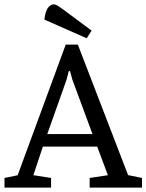

<svg xmlns="http://www.w3.org/2000/svg" viewBox="-31 -856 667 876"><path d="M-10.5 0V-44.1L49.5 -56.4L268.9 -652.6H324.1L553.4 -57.1L616.8 -44.1V0H378.1V-44.1L461.3 -56.6L412.4 -187.2H164.6L121.2 -56.7L202 -44.1V0ZM184.6 -244.2H391.1L299.5 -491.5L288.4 -531.8H282.9L272.4 -491.5ZM364.4 -681.4 171.4 -766.7Q174 -790.3 180.2 -805.7Q186.4 -821.1 195.5 -828.6Q204.6 -836.1 213.5 -836.1Q222.2 -836.1 232.6 -829.7Q243 -823.3 256 -813.6L387.1 -716.3Z"/></svg>

Font: Faustina Light
Style: Regular
Weight: 300
Designer: Alfonso Garcia
Foundry: http://www.omnibus-type.com
Version: Version 1.200